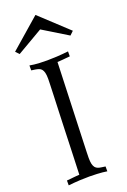

<svg xmlns="http://www.w3.org/2000/svg" viewBox="-174 -979 682 1034"><g transform="rotate(-20 167.5 -462.0)"><path d="M29.8 -27.8Q42.5 -28.8 52.2 -29.8Q62 -30.8 70.3 -31.7Q78.6 -32.7 86.4 -33.2Q94.2 -33.7 103 -34.2Q105.5 -99.1 107.7 -162.6Q109.9 -226.1 111.8 -284.2Q113.8 -342.3 115.7 -392.6Q117.7 -442.9 119.1 -481.4Q120.6 -520 121.3 -544.9Q122.1 -569.8 122.1 -577.1Q122.1 -598.1 118.9 -611.3Q115.7 -624.5 109.6 -632.1Q103.5 -639.6 94.2 -642.8Q85 -646 73.2 -647.9L51.8 -650.9V-679.2Q62.5 -677.2 77.6 -675.3Q90.3 -673.8 108.6 -672.9Q127 -671.9 151.9 -671.9Q176.8 -671.9 206.8 -673.6Q236.8 -675.3 272.9 -679.2V-650.9Q260.3 -649.9 250.5 -648.9Q240.7 -647.9 232.7 -647.2Q224.6 -646.5 216.8 -646Q209 -645.5 200.2 -645Q197.8 -580.1 195.6 -516.4Q193.4 -452.6 191.2 -394.8Q189 -336.9 187.3 -286.4Q185.5 -235.8 184.1 -197.3Q182.6 -158.7 181.9 -133.8Q181.2 -108.9 181.2 -102.1Q181.2 -80.6 184.3 -67.4Q187.5 -54.2 193.6 -46.6Q199.7 -39.1 209 -35.6Q218.3 -32.2 230 -30.8L251 -27.8V0Q240.2 -1.5 225.1 -3.4Q212.4 -4.4 193.8 -5.6Q175.3 -6.8 150.9 -6.8Q126 -6.8 96.2 -5.4Q66.4 -3.9 29.8 0V-27.8ZM23.4 -754.9 4.4 -774.9 175.3 -923.8 335.4 -774.9 314.5 -754.9 172.4 -841.8Z"/></g></svg>

Font: Simonetta
Style: Regular
Weight: 400
Designer: Gayaneh Bagdasaryan
Foundry: BrownFox
Version: Version 1.001